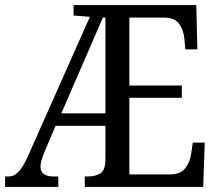

<svg xmlns="http://www.w3.org/2000/svg" viewBox="-21 -734 858 754"><path d="M-1 0V-41H13Q35 -41 52.5 -60Q70 -79 88 -119L332 -668L268 -673V-714H750L754 -540H707L703 -582Q700 -615 683 -639.5Q666 -664 626 -665H487V-398H693V-350H487V-49H647Q688 -49 707 -74Q726 -99 730 -132L736 -174H783L777 0H312V-41H325Q353 -41 373 -53Q393 -65 393 -110V-240H197L152 -133Q138 -99 138 -80Q138 -41 189 -41H208V0ZM220 -289H393V-665H383Z"/></svg>

Font: Noto Serif Hebrew Condensed
Style: Regular
Weight: 400
Width: 3
Designer: Monotype Design Team
Foundry: Monotype Imaging Inc.
Version: Version 2.004; ttfautohint (v1.8.4.7-5d5b)